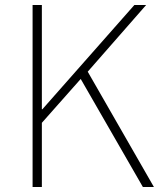

<svg xmlns="http://www.w3.org/2000/svg" viewBox="-20 -746 647 766"><path d="M110 0H147V-256L302 -431L550 0H594L330 -460L563 -726H516L149 -310H147V-726H110Z"/></svg>

Font: Harano Aji Gothic ExtraLight
Style: Regular
Weight: 250
Foundry: Masamichi Hosoda
Version: HaranoAjiGothic-ExtraLight version 20230610;ttx 4.39.4